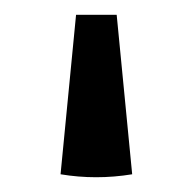

<svg xmlns="http://www.w3.org/2000/svg" viewBox="-20 -137 261 260"><path d="M138 -117 159 99Q110 107 62 99L83 -117Z"/></svg>

Font: Piazzolla Medium
Style: Regular
Weight: 500
Designer: Juan Pablo del Peral
Foundry: Huerta Tipografica
Version: Version 1.330